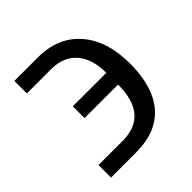

<svg xmlns="http://www.w3.org/2000/svg" viewBox="-150 -635 742 742"><g transform="rotate(-45 221.0 -264.0)"><path d="M39.1 -68.4H170.4Q312.5 -68.4 312.5 -234.9H129.4V-299.3H312.5Q312.5 -375.5 275.9 -417.7Q239.3 -460 170.9 -460H39.1V-528.3H167Q277.8 -528.3 340.3 -456.3Q402.8 -384.3 402.8 -259.3Q402.8 -132.8 345.2 -66.4Q287.6 0 175.3 0H39.1Z"/></g></svg>

Font: Liberation Sans
Style: Regular
Weight: 400
Designer: Steve Matteson
Foundry: Ascender Corporation
Version: Version 2.00.1